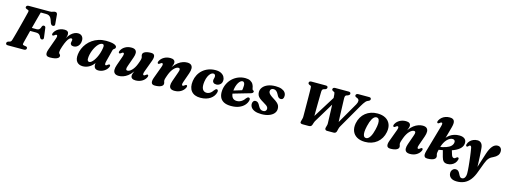

<svg xmlns="http://www.w3.org/2000/svg" viewBox="-11 -1779 8154 3086"><g transform="rotate(15 4066.0 -236.5)"><path d="M158.4 -667.6Q158.7 -682.2 169.3 -691.1Q179.8 -700 199.8 -700H547.8Q578.9 -700 598.4 -708.7Q617.9 -717.3 636 -717.3Q667.3 -717.3 672.8 -683.7L686.7 -528.3Q689.6 -511.4 682.6 -501.9Q675.7 -492.4 661.7 -490.4Q645.2 -488.4 634.2 -496.8Q623.3 -505.1 614.1 -525.7L605.2 -552Q595.1 -586.3 581.6 -607Q568.1 -627.7 548.7 -637.1Q529.4 -646.5 500.8 -646.5H413.8Q407.4 -624.5 397.4 -588.5Q387.5 -552.4 375.6 -507.7Q363.7 -463.1 350.9 -414.5Q338.1 -365.9 325.8 -318.2Q313.5 -270.5 302.8 -228.5Q292.1 -186.5 284 -154.7Q275.9 -123 272.1 -106.7Q267 -88.1 268.9 -78.2Q270.8 -68.4 289.6 -64.8L323.4 -59.5Q336.5 -57.2 342.1 -50.1Q347.7 -43 347.7 -33Q347.7 -18.4 337 -9.2Q326.3 0 304.5 0H38.5Q18.2 0 11.1 -7.8Q3.9 -15.7 4 -27.9Q4.2 -39.4 11.9 -47.9Q19.5 -56.4 33.1 -60.8L56.2 -67.2Q67.6 -70.9 74.4 -79.8Q81.1 -88.8 86.4 -106.7Q92.6 -127.2 101.6 -159.6Q110.6 -192.1 121.5 -231.8Q132.3 -271.5 143.5 -314.8Q154.7 -358 165.8 -400.7Q176.9 -443.4 186.5 -481.3Q196 -519.2 203.3 -548.4Q210.5 -577.6 214.4 -593.5Q219.3 -613.1 216.9 -621.7Q214.5 -630.2 203 -634.2L180.6 -641.3Q170 -646.1 164.1 -652Q158.2 -657.8 158.4 -667.6ZM259.6 -370.2H422.1Q447 -370.2 462.9 -384.6Q478.9 -399 488.6 -435.4Q494 -446 501 -450.7Q508 -455.5 517.5 -455.5Q531.5 -455.5 538.7 -447.8Q546 -440.2 547.9 -427L568.2 -270.9Q571.4 -251.4 562.7 -242.3Q554 -233.2 539.4 -232.7Q528.3 -232.6 520.9 -238.5Q513.5 -244.4 507.9 -254.6Q499.3 -276.5 488.4 -290.1Q477.6 -303.7 461.4 -310.1Q445.2 -316.5 420.2 -316.5H243.5Z M689.1 -341Q680.8 -345.3 680.4 -356.9Q679.9 -368.5 689.2 -386.3Q703.9 -414.3 729 -435.2Q754.1 -456.1 786.8 -467.7Q819.5 -479.4 857.3 -479.4Q891.2 -479.4 908.4 -464.2Q925.6 -449.1 925.6 -420.3Q925.6 -401 918 -376.7Q910.4 -352.4 900.1 -326.2Q889.9 -300.1 881.4 -275Q872.9 -250 871.5 -229.3L862.1 -231.9Q879.9 -298.6 905.4 -345.8Q930.9 -393.1 960.5 -422.5Q990.2 -452 1020.7 -465.7Q1051.3 -479.4 1079.2 -479.4Q1124.5 -479.4 1148.6 -451.8Q1172.7 -424.2 1171.1 -379.2Q1169.9 -340.7 1154.5 -313.2Q1139.2 -285.7 1115.5 -271.2Q1091.9 -256.7 1064.7 -256.7Q1034.3 -256.7 1021.1 -269.9Q1008 -283 1008 -299.3Q1008 -312.5 1012.1 -324.7Q1016.2 -336.8 1016.2 -349.2Q1016.2 -360 1010.7 -366.2Q1005.3 -372.3 995.7 -372.3Q980.7 -372.3 963.3 -356.1Q945.9 -339.9 926.8 -303.8Q907.7 -267.8 887.3 -207.6Q875.1 -172.3 870.1 -150.7Q865.2 -129.2 865.2 -111.4Q865.2 -94.9 872.1 -87.1Q879.1 -79.4 886.1 -71.8Q893.1 -64.3 893.1 -48.1Q893.1 -30.5 876 -16.3Q859 -2.2 824.9 5.7Q790.9 13.6 739.1 13.6Q704.7 13.6 688.5 -0.4Q672.3 -14.4 672.2 -40.7Q672 -67 685.7 -103.9L756.6 -302.1Q769.7 -337.9 765.8 -352Q761.8 -366.1 750.6 -366.1Q744.3 -366.1 737.5 -362.8Q730.7 -359.4 720.6 -350.4Q709.8 -341.6 702.8 -339.8Q695.8 -337.9 689.1 -341Z M1633.3 -163.4Q1623.9 -126.5 1627.4 -112.3Q1630.9 -98.2 1641.5 -98.2Q1648.1 -98.2 1654.7 -101.8Q1661.3 -105.4 1671.4 -113.9Q1682.2 -123.1 1689.2 -124.9Q1696.2 -126.8 1702.9 -123.3Q1711.2 -119 1711.6 -107.4Q1712.1 -95.8 1702.8 -78Q1681.2 -36.8 1638.2 -11.6Q1595.3 13.5 1547.9 13.5Q1507.9 13.5 1490.1 -6.5Q1472.4 -26.5 1472.4 -61.8Q1472.4 -74 1473.7 -87.6Q1475 -101.3 1477.8 -117.5Q1480.6 -133.7 1485.3 -153Q1490 -172.3 1496.7 -195.7L1509.2 -163.3Q1491.7 -108.8 1457.7 -69Q1423.7 -29.2 1379.7 -7.9Q1335.7 13.5 1287.3 13.5Q1223 13.5 1188.5 -27.6Q1154 -68.7 1163.8 -152.9Q1169.3 -201.3 1189.2 -248.5Q1209.1 -295.8 1242.4 -337.5Q1275.7 -379.3 1321.3 -411.1Q1366.9 -443 1424 -461.2Q1481 -479.4 1547.9 -479.4Q1609.8 -479.4 1649.8 -471Q1689.9 -462.6 1708.6 -448.2Q1727.4 -433.9 1725 -416.1Q1723 -400.5 1714.2 -393.6Q1705.5 -386.7 1696.2 -379.8Q1687 -372.9 1682.7 -356.9ZM1339.1 -156.1Q1334.5 -113.6 1343.7 -96.9Q1353 -80.3 1369.2 -80.3Q1385.8 -80.3 1404.2 -93.9Q1422.7 -107.6 1441.3 -132.6Q1460 -157.6 1476.9 -191.1Q1493.8 -224.7 1506.9 -265.2Q1519.9 -305.7 1527 -350Q1533.1 -384.6 1526.8 -400.3Q1520.5 -416 1503.6 -416Q1481.5 -416 1459.6 -400.7Q1437.7 -385.4 1417.8 -358.9Q1397.9 -332.3 1381.4 -298.7Q1364.9 -265.1 1354 -228.4Q1343.1 -191.7 1339.1 -156.1Z M2336.4 -124.9Q2344.7 -120.6 2345.1 -109Q2345.6 -97.4 2336.3 -79.6Q2314.3 -37.6 2269.1 -12Q2224 13.5 2164.6 13.5Q2127.4 13.5 2107.2 -1.6Q2087.1 -16.7 2087.1 -45.4Q2087.1 -62.5 2094.8 -83.7Q2102.6 -104.9 2113.8 -129.8Q2125 -154.7 2136.6 -183Q2148.3 -211.4 2155.6 -242.9L2167.6 -232.8Q2140.7 -163 2105.9 -115.6Q2071.1 -68.1 2033.2 -39.7Q1995.3 -11.2 1957.6 1.1Q1920 13.5 1886.9 13.5Q1840.9 13.5 1818.9 -6.7Q1796.8 -26.8 1795.9 -62.6Q1795 -98.5 1811.7 -145.7L1866.7 -302.1Q1879.4 -337.9 1875.9 -352Q1872.3 -366.1 1861.1 -366.1Q1854.8 -366.1 1848 -362.8Q1841.2 -359.4 1831.1 -350.4Q1820.3 -341.6 1813.3 -339.8Q1806.3 -337.9 1799.6 -341Q1791.3 -345.3 1790.9 -356.9Q1790.4 -368.5 1799.7 -386.3Q1821.7 -428.3 1866.1 -453.8Q1910.4 -479.4 1969 -479.4Q2013.1 -479.4 2034.1 -461.8Q2055.2 -444.3 2056.5 -412.4Q2057.8 -380.4 2042.2 -336.8L1986.7 -178.9Q1972.4 -140.3 1976.1 -122.4Q1979.8 -104.6 2002.2 -104.6Q2017.8 -104.6 2036.2 -114.9Q2054.6 -125.3 2073.3 -144.8Q2092.1 -164.3 2109.2 -192.5Q2126.3 -220.8 2139.8 -256.9Q2149.9 -283.2 2156.3 -302.2Q2162.6 -321.1 2165.8 -334.5Q2168.9 -347.8 2168.9 -357.3Q2168.9 -372.8 2163.7 -385.1Q2158.5 -397.4 2158.5 -413.7Q2158.5 -443.5 2194.8 -461.4Q2231.1 -479.4 2295.7 -479.4Q2342.9 -479.4 2352.9 -448.5Q2362.9 -417.6 2342.2 -361.5L2269.3 -163.8Q2256.3 -128.4 2260 -114.1Q2263.8 -99.8 2274.9 -99.8Q2281.3 -99.8 2288 -103.3Q2294.8 -106.9 2304.9 -115.5Q2315.7 -124.7 2322.7 -126.5Q2329.7 -128.4 2336.4 -124.9Z M2446.5 -341Q2438.2 -345.3 2437.8 -356.9Q2437.3 -368.5 2446.6 -386.3Q2469 -428.3 2514 -453.8Q2558.9 -479.4 2618.3 -479.4Q2655.5 -479.4 2675.6 -464.3Q2695.8 -449.2 2695.8 -420.5Q2695.8 -403.4 2688 -382.2Q2680.3 -361 2669.1 -336.1Q2657.9 -311.2 2646.3 -282.8Q2634.7 -254.5 2627.3 -223L2615.3 -233.1Q2642.6 -302.9 2677.2 -350.3Q2711.8 -397.8 2749.7 -426.2Q2787.6 -454.7 2825.2 -467Q2862.9 -479.4 2896 -479.4Q2942.4 -479.4 2964.2 -459.2Q2986.1 -439.1 2987 -403.2Q2987.9 -367.4 2971.2 -320.2L2916.2 -163.8Q2903.5 -128 2907.1 -113.9Q2910.7 -99.8 2921.8 -99.8Q2928.2 -99.8 2934.9 -103.3Q2941.7 -106.9 2951.8 -115.5Q2962.6 -124.7 2969.6 -126.5Q2976.6 -128.4 2983.3 -124.9Q2991.6 -120.6 2992 -109Q2992.5 -97.4 2983.2 -79.6Q2961.2 -37.6 2916.8 -12Q2872.5 13.5 2813.9 13.5Q2769.9 13.5 2748.8 -4Q2727.7 -21.6 2726.6 -53.8Q2725.6 -86 2740.7 -129.1L2796.2 -287Q2810.9 -325.6 2807 -343.5Q2803.1 -361.3 2780.7 -361.3Q2765.1 -361.3 2746.7 -351Q2728.3 -340.6 2709.5 -321.1Q2690.8 -301.6 2673.7 -273.4Q2656.6 -245.1 2643.1 -209Q2633.5 -182.7 2626.9 -163.7Q2620.3 -144.8 2617.1 -131.6Q2614 -118.5 2614 -108.6Q2614 -93.2 2619.2 -80.8Q2624.4 -68.5 2624.4 -52.2Q2624.4 -22.4 2588.1 -4.4Q2551.8 13.5 2487.2 13.5Q2440.4 13.5 2430.2 -17.4Q2420 -48.4 2440.7 -104.4L2513.6 -302.1Q2527 -337.9 2523.1 -352Q2519.2 -366.1 2508 -366.1Q2501.7 -366.1 2494.9 -362.8Q2488.1 -359.4 2478 -350.4Q2467.2 -341.6 2460.2 -339.8Q2453.2 -337.9 2446.5 -341Z M3347.6 -417.4Q3325.7 -417.4 3304 -397.8Q3282.4 -378.2 3265.4 -341.8Q3248.4 -305.4 3241 -253.9Q3229.1 -169.8 3251.5 -129.8Q3273.9 -89.9 3321.3 -90Q3341 -90.1 3359 -97.5Q3377.1 -104.9 3393 -119Q3409 -133.1 3421.8 -152.8Q3436.9 -170.4 3445.8 -179.2Q3454.7 -188.1 3467.3 -187.7Q3480 -187.3 3486.3 -174.4Q3492.7 -161.6 3485.9 -137Q3477.9 -107 3458.5 -79.8Q3439.1 -52.6 3408.7 -31.6Q3378.3 -10.5 3337.1 1.5Q3295.9 13.5 3243.9 13.5Q3141.5 13.5 3092.4 -47.1Q3043.3 -107.7 3058.3 -216.7Q3066 -271.6 3091.1 -319.4Q3116.2 -367.2 3156.9 -403.2Q3197.5 -439.2 3251.4 -459.3Q3305.3 -479.5 3370.1 -479.5Q3425.7 -479.5 3461.6 -460.5Q3497.6 -441.5 3514.6 -411.6Q3531.7 -381.6 3529.7 -347.5Q3527.7 -305 3499.3 -281.9Q3471 -258.8 3437.8 -258.8Q3405.7 -258.8 3389 -273.4Q3372.4 -287.9 3372.8 -310.4Q3373.2 -328.1 3378.2 -343Q3383.2 -357.9 3383.6 -376.4Q3384 -394.3 3374.6 -405.9Q3365.2 -417.4 3347.6 -417.4Z M3638.7 -209.1Q3638.7 -209.1 3656 -214.4Q3673.4 -219.8 3701.2 -228.2Q3729.1 -236.6 3761.2 -246.5Q3793.3 -256.4 3824.1 -265.8Q3854.9 -275.2 3877.2 -282.4L3860 -262.4Q3865.3 -279.8 3868.5 -303.5Q3871.7 -327.2 3872.1 -356.9Q3872.1 -385.4 3862.1 -402.3Q3852.1 -419.1 3833.5 -419.1Q3816.6 -419.1 3799.5 -405.7Q3782.5 -392.3 3767.6 -367.6Q3752.8 -343 3742.3 -308.8Q3731.8 -274.7 3728 -232.9Q3722 -161.4 3747 -124.7Q3772 -88.1 3823.5 -88.1Q3850.8 -88.1 3874.8 -97.7Q3898.8 -107.3 3919.2 -124.6Q3939.6 -142 3954.9 -165.4Q3968 -181.4 3976.9 -187Q3985.8 -192.7 3996.4 -192.3Q4008.8 -191.9 4016.2 -181.1Q4023.6 -170.3 4017.4 -146.5Q4007.7 -105.4 3975.1 -68.7Q3942.6 -32.1 3887.5 -9.3Q3832.5 13.5 3753.8 13.5Q3679.1 13.5 3632.8 -11.4Q3586.5 -36.3 3567.3 -82Q3548.1 -127.8 3553.3 -190.5Q3558.6 -250.9 3584.1 -303.3Q3609.5 -355.8 3651.4 -395.3Q3693.3 -434.9 3747.9 -457.2Q3802.5 -479.5 3865.7 -479.5Q3915.5 -479.5 3947.5 -462.3Q3979.6 -445.2 3996.5 -416Q4013.4 -386.9 4017.8 -349.9Q4019.4 -339.7 4023.2 -331.9Q4027.1 -324 4033.9 -322Q4041.3 -320.1 4045.3 -315.7Q4049.4 -311.3 4049.4 -303.2Q4049.4 -292.3 4040.6 -282.7Q4031.9 -273.1 4007.8 -266.2Q3985 -259.8 3949.6 -249.6Q3914.2 -239.3 3873.1 -227.4Q3832 -215.4 3791.4 -203.5Q3750.9 -191.5 3717.3 -181.9Q3683.8 -172.3 3663.6 -166.3Q3643.4 -160.3 3643.4 -160.3Z M4273.9 -42.5Q4299 -42.5 4313.7 -55.9Q4328.4 -69.3 4328.4 -90.6Q4328.4 -105.3 4321.7 -117.9Q4315.1 -130.4 4296.6 -144.7Q4278.2 -159 4242 -179.2Q4201.2 -202.2 4176.8 -222.8Q4152.3 -243.4 4141.4 -266.8Q4130.5 -290.2 4130.5 -320.2Q4130.5 -363.3 4158.4 -399.4Q4186.3 -435.6 4239.4 -457.5Q4292.5 -479.5 4369.1 -479.5Q4428.9 -479.5 4468 -464.6Q4507.2 -449.8 4526.8 -424.1Q4546.4 -398.5 4546.4 -366.1Q4546.8 -334.8 4533.9 -318.2Q4521.1 -301.5 4498.2 -301.5Q4477 -301.5 4461.3 -315Q4445.7 -328.4 4429.4 -363.3Q4413.2 -394.4 4393.7 -410.2Q4374.3 -426 4348.3 -426Q4323.5 -426 4308.9 -413.1Q4294.4 -400.2 4294.4 -377.5Q4294.4 -363.7 4301.2 -350Q4308 -336.4 4326.7 -320Q4345.5 -303.6 4381.1 -281.3Q4426.1 -254.1 4450.6 -232Q4475.2 -209.9 4484.5 -187.4Q4493.9 -165 4493.9 -136.3Q4493.9 -92.5 4464.9 -58.7Q4435.9 -25 4383.5 -5.8Q4331.1 13.5 4260.2 13.5Q4193.2 13.5 4150.7 -3Q4108.3 -19.4 4088.4 -46.8Q4068.5 -74.2 4068.5 -106.5Q4069.3 -134.7 4082.1 -151.2Q4094.8 -167.7 4117.1 -167.7Q4142.8 -167.7 4159.8 -151.7Q4176.8 -135.8 4192.1 -103.5Q4210.4 -69.2 4230 -55.8Q4249.7 -42.5 4273.9 -42.5Z M5332.5 -565.1 5368.9 -507.4 5135.7 -122.1Q5126.6 -107.6 5120.5 -96.1Q5114.4 -84.6 5109 -67.6L5099.4 -36.6Q5093.5 -18.8 5081.6 -9.4Q5069.7 0 5044.2 0H4943.4Q4919.6 0 4909.6 -10Q4899.6 -20 4905.7 -40.4L4917.3 -83.2Q4920.5 -94 4922.1 -105.7Q4923.6 -117.4 4922.9 -133.2Q4922.6 -148.8 4922.6 -180.8Q4922.5 -212.9 4922.2 -255.1Q4921.9 -297.4 4921.7 -344.6Q4921.5 -391.8 4921.1 -438.4Q4920.7 -484.9 4920.2 -525.6Q4919.6 -566.3 4918.7 -594.8Q4918.6 -609.9 4916 -620.5Q4913.3 -631.1 4901.7 -635.1L4888.4 -640Q4876.1 -645.1 4870.1 -652.1Q4864.1 -659.1 4864.1 -670.2Q4864.1 -684 4874.2 -692Q4884.4 -700 4904.1 -700H5141.3Q5161.5 -700 5169.3 -692.7Q5177.1 -685.3 5177.1 -672.8Q5177.1 -661.5 5169.9 -652.9Q5162.7 -644.3 5149.7 -639.3L5126.8 -633.1Q5111 -628.7 5104.3 -617.2Q5097.6 -605.7 5096.7 -583.4Q5096.3 -564.7 5095.7 -533.8Q5095.2 -502.8 5094.5 -463.5Q5093.8 -424.2 5093.3 -379.4Q5092.9 -334.6 5092.4 -287.7Q5092 -240.9 5091.9 -195.1Q5091.9 -149.3 5092.3 -108.3L5043.5 -101.4ZM5643.2 -668.3Q5643.2 -682.3 5653.7 -691.2Q5664.2 -700 5683.5 -700H5863.1Q5882.7 -700 5890.1 -692.3Q5897.5 -684.6 5897.5 -672.2Q5897.5 -651.3 5870.8 -639.6L5853.4 -632.1Q5839.3 -625.5 5825.1 -610.2Q5811 -594.8 5796.5 -572.9Q5782.1 -550.9 5766.4 -524.3L5537.7 -127.2Q5529.1 -113.7 5524.4 -101Q5519.7 -88.4 5515.4 -70L5507.9 -38.5Q5504 -19.8 5491.2 -9.9Q5478.5 0 5460.1 0H5348.6Q5329.5 0 5320.1 -13Q5310.7 -26 5316.5 -45.4L5325.2 -78Q5328.4 -88.1 5330.4 -98.4Q5332.5 -108.8 5331.7 -119.3Q5330.9 -141.1 5329.6 -177.4Q5328.4 -213.7 5327 -258.4Q5325.6 -303.2 5323.9 -351.3Q5322.2 -399.4 5320.3 -445.2Q5318.4 -491 5316.3 -529.8Q5314.3 -568.6 5311.6 -593.8Q5309.6 -613.5 5306.3 -622.9Q5303.1 -632.3 5292.5 -636L5277.9 -642.2Q5269.2 -646.4 5264 -653Q5258.8 -659.5 5258.8 -667.5Q5258.8 -683.1 5269.4 -691.6Q5280.1 -700 5299.7 -700H5523.7Q5539.9 -700 5548.8 -693.3Q5557.8 -686.5 5557.8 -672.1Q5557.8 -660.7 5549.9 -652.6Q5542 -644.5 5529.3 -638.7L5506.4 -631.9Q5490.3 -626.2 5484.9 -612.9Q5479.5 -599.5 5480 -573.2Q5480.5 -556.4 5481.6 -523.5Q5482.8 -490.6 5484.2 -447.9Q5485.7 -405.2 5487.2 -357.8Q5488.7 -310.4 5490.5 -263.8Q5492.4 -217.3 5494.3 -176.9Q5496.3 -136.5 5498 -107.9L5450.4 -110.7L5694.4 -534Q5713.2 -567.8 5712.4 -595Q5711.7 -622.1 5682 -635.2L5661.2 -643.3Q5643.2 -651.9 5643.2 -668.3Z M6066.7 -480.2Q6145.7 -479.7 6199.6 -449Q6253.5 -418.3 6276.4 -362.4Q6299.4 -306.6 6285 -230Q6274.3 -173.8 6247.7 -128.5Q6221.1 -83.1 6181.3 -51.2Q6141.5 -19.3 6090.8 -2.6Q6040.1 14.1 5981.1 13.5Q5902.6 12.9 5848.9 -17.8Q5795.3 -48.4 5772.7 -104.5Q5750.1 -160.6 5764 -236.7Q5774.8 -293 5801.3 -338.3Q5827.7 -383.6 5867.3 -415.5Q5906.9 -447.4 5957.4 -464.1Q6007.9 -480.8 6066.7 -480.2ZM5975.8 -51.3Q5990.4 -48.9 6004.2 -54Q6018 -59.2 6031 -72.3Q6044.1 -85.4 6056.1 -106.3Q6068 -127.2 6078.6 -156.9Q6089.2 -186.5 6098.3 -224.6Q6112.6 -284.9 6114 -326Q6115.3 -367.1 6104.7 -389.5Q6094.2 -411.8 6072 -415.4Q6057.5 -417.8 6043.9 -412.7Q6030.3 -407.5 6017.4 -394.4Q6004.5 -381.3 5992.6 -360.4Q5980.8 -339.5 5970.3 -309.8Q5959.8 -280.2 5950.7 -242.1Q5936.4 -182.2 5934.9 -140.9Q5933.5 -99.6 5944 -77.3Q5954.5 -55 5975.8 -51.3Z M6366 -341Q6357.7 -345.3 6357.3 -356.9Q6356.8 -368.5 6366.1 -386.3Q6388.5 -428.3 6433.5 -453.8Q6478.4 -479.4 6537.8 -479.4Q6575 -479.4 6595.1 -464.3Q6615.3 -449.2 6615.3 -420.5Q6615.3 -403.4 6607.5 -382.2Q6599.8 -361 6588.6 -336.1Q6577.4 -311.2 6565.8 -282.8Q6554.2 -254.5 6546.8 -223L6534.8 -233.1Q6562.1 -302.9 6596.7 -350.3Q6631.3 -397.8 6669.2 -426.2Q6707.1 -454.7 6744.7 -467Q6782.4 -479.4 6815.5 -479.4Q6861.9 -479.4 6883.7 -459.2Q6905.6 -439.1 6906.5 -403.2Q6907.4 -367.4 6890.7 -320.2L6835.7 -163.8Q6823 -128 6826.6 -113.9Q6830.2 -99.8 6841.3 -99.8Q6847.7 -99.8 6854.4 -103.3Q6861.2 -106.9 6871.3 -115.5Q6882.1 -124.7 6889.1 -126.5Q6896.1 -128.4 6902.8 -124.9Q6911.1 -120.6 6911.5 -109Q6912 -97.4 6902.7 -79.6Q6880.7 -37.6 6836.3 -12Q6792 13.5 6733.4 13.5Q6689.4 13.5 6668.3 -4Q6647.2 -21.6 6646.1 -53.8Q6645.1 -86 6660.2 -129.1L6715.7 -287Q6730.4 -325.6 6726.5 -343.5Q6722.6 -361.3 6700.2 -361.3Q6684.6 -361.3 6666.2 -351Q6647.8 -340.6 6629 -321.1Q6610.3 -301.6 6593.2 -273.4Q6576.1 -245.1 6562.6 -209Q6553 -182.7 6546.4 -163.7Q6539.8 -144.8 6536.6 -131.6Q6533.5 -118.5 6533.5 -108.6Q6533.5 -93.2 6538.7 -80.8Q6543.9 -68.5 6543.9 -52.2Q6543.9 -22.4 6507.6 -4.4Q6471.3 13.5 6406.7 13.5Q6359.9 13.5 6349.7 -17.4Q6339.5 -48.4 6360.2 -104.4L6433.1 -302.1Q6446.5 -337.9 6442.6 -352Q6438.7 -366.1 6427.5 -366.1Q6421.2 -366.1 6414.4 -362.8Q6407.6 -359.4 6397.5 -350.4Q6386.7 -341.6 6379.7 -339.8Q6372.7 -337.9 6366 -341Z M7101.4 -542 6974.2 -97.8Q6964.2 -63 6964.5 -38.1Q6964.7 -13.2 6978.6 -0.1Q6992.5 13.1 7022.6 13.1Q7066 13.1 7096.7 5Q7127.5 -3 7143.8 -17.7Q7160.2 -32.5 7160.2 -52Q7160.2 -68.4 7155.5 -80.6Q7150.8 -92.8 7150.8 -108.2Q7150.8 -115.4 7152.3 -126.2Q7153.8 -137 7158.9 -158.3Q7164.1 -179.7 7174.2 -218Q7185.5 -259 7203.3 -292.3Q7221.1 -325.7 7243.4 -349.2Q7265.7 -372.6 7289.5 -385.1Q7313.3 -397.5 7336.6 -396.7Q7359.1 -396 7369.9 -381.7Q7380.7 -367.3 7375.9 -342.9Q7370.4 -311.9 7345.1 -287.3Q7319.7 -262.6 7268.6 -244.3Q7217.5 -226 7134.6 -213.9L7135.8 -165.8Q7269.3 -185.2 7356.7 -213.8Q7444.2 -242.4 7489.7 -281.3Q7535.2 -320.1 7541.6 -369.2Q7548.8 -421.7 7518.6 -450.2Q7488.4 -478.7 7427.9 -479.4Q7381.7 -480 7340.6 -467.1Q7299.5 -454.3 7265.8 -429.6Q7232.1 -405 7208 -369.2Q7184 -333.4 7172 -288.5L7197.5 -303.4L7272.6 -576.6Q7281.6 -610.1 7283.4 -636.5Q7285.2 -662.9 7277.7 -681.4Q7270.2 -699.8 7251.5 -709.6Q7232.8 -719.4 7200.9 -719.4Q7162.3 -719.4 7129.8 -707.8Q7097.3 -696.1 7072.8 -675.2Q7048.3 -654.3 7033.6 -626.3Q7024.3 -608.5 7024.8 -596.9Q7025.2 -585.3 7033.5 -581Q7040.2 -577.9 7047.2 -579.8Q7054.2 -581.6 7065 -590.4Q7075.1 -599.4 7081.9 -602.8Q7088.7 -606.1 7095 -606.1Q7106.2 -606.1 7109.1 -592.2Q7111.9 -578.3 7101.4 -542ZM7223.9 -199.5 7256.1 -77.3Q7267.5 -32.3 7289.4 -9.6Q7311.4 13.1 7353.4 13.5Q7391.6 13.7 7423.5 -0.7Q7455.5 -15.1 7477.7 -40.8Q7499.9 -66.5 7507.2 -100.1Q7510.7 -115.4 7507 -122.9Q7503.4 -130.4 7495.5 -132.5Q7489.6 -134.2 7482.6 -131.9Q7475.6 -129.6 7466.2 -120.9Q7459.4 -114.3 7451 -109.2Q7442.7 -104.2 7433.3 -104.6Q7419.7 -105 7408.5 -115.2Q7397.3 -125.4 7389.5 -151.5L7364.6 -232.3Z M7912.4 -308Q7941.7 -396 7978.7 -438.1Q8015.8 -480.3 8062.6 -480.3Q8094.8 -480.3 8113.6 -459.4Q8132.4 -438.5 8132.4 -403.6Q8132.4 -361.5 8108.3 -333.3Q8084.2 -305.1 8044.3 -286.4Q8024 -277.7 8007 -267.1Q7990.1 -256.4 7975.6 -241.2Q7961.1 -225.9 7948.2 -203.3Q7935.4 -180.7 7923.1 -147.9L7868.5 -2Q7837 88.8 7793.8 143.3Q7750.7 197.8 7695.9 221.9Q7641.2 246 7574.7 246Q7507.2 246 7472 217.2Q7436.9 188.3 7436.9 140.7Q7436.9 107.9 7457.6 84.1Q7478.3 60.3 7510.5 60.3Q7533.8 60.3 7548.1 71.9Q7562.5 83.5 7572.2 100.5Q7581.9 117.5 7590.5 134.8Q7599.1 152 7610.5 163.6Q7621.9 175.2 7639.8 175.2Q7653.2 175.2 7664.9 169.1Q7676.7 163 7685.1 150.8Q7693.6 138.5 7698.5 120.1Q7703.4 101.8 7703.5 76.9Q7703.6 56 7701.9 26.3Q7700.1 -3.3 7696.8 -38.7Q7693.4 -74 7689.2 -112.1Q7685 -150.1 7680.2 -188.3Q7675.3 -226.5 7670.2 -261.5Q7665.1 -296.5 7660.1 -325.5Q7657.2 -347.1 7650.4 -357.2Q7643.6 -367.2 7634.6 -367.2Q7628.7 -367.2 7622.2 -363.3Q7615.7 -359.3 7606.8 -348.1Q7600.9 -341.3 7595.1 -339.1Q7589.2 -336.8 7582.8 -338.2Q7576.1 -339.7 7571.7 -348.4Q7567.2 -357.1 7572.5 -374.7Q7581.5 -404.3 7603.6 -428.1Q7625.7 -451.9 7657.7 -465.8Q7689.7 -479.7 7727.3 -479.7Q7765.2 -479.7 7789.4 -454.8Q7813.6 -430 7818.8 -379.5Q7821.4 -355.5 7823.8 -320Q7826.3 -284.5 7828.5 -242.6Q7830.7 -200.6 7832.4 -156.7Q7834.2 -112.8 7835.1 -71.6Q7836.1 -30.5 7836.4 3.2L7814.9 -2.7Z"/></g></svg>

Font: Fraunces Wonky
Style: Italic
Weight: 900
Italic angle: -16°
Version: Version 1.000;[b76b70a41]